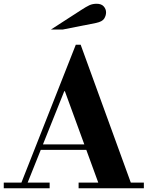

<svg xmlns="http://www.w3.org/2000/svg" viewBox="-35 -1001 785 1021"><path d="M493 -15 310 -516H306L300 -553L368 -763H394L666 -15ZM-15 0V-30H229V0ZM164 -204V-233H508V-204ZM383 0V-30H730V0ZM73 -15 368 -763H394L342 -604L106 -15ZM236 -844 397 -948Q423 -965 440 -973Q457 -981 479 -981Q504 -981 516.5 -967Q529 -953 529 -935Q529 -918 519 -902Q509 -886 476 -879L299 -844Z"/></svg>

Font: Libre Bodoni
Style: Bold
Weight: 700
Designer: Pablo Impallari, Rodrigo Fuenzalida
Foundry: Impallari Type
Version: Version 2.005;gftools[0.9.23]